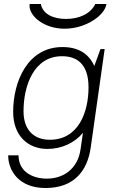

<svg xmlns="http://www.w3.org/2000/svg" viewBox="-20 -757 623 963"><path d="M304 -613C411 -613 506 -680 514 -737H458C434 -687 376 -662 311 -662C246 -662 194 -687 185 -737H129C128 -734 128 -731 128 -729C128 -674 203 -613 304 -613ZM73 22H21C21 96 72 186 208 186C349 186 418 103 435 -17L505 -511H484L453 -426C424 -490 371 -521 293 -521C119 -521 46 -349 46 -196C46 -77 119 -10 218 -10C290 -10 355 -41 396 -91L384 -8C370 91 297 139 215 139C146 139 73 106 73 22ZM230 -56C154 -56 98 -101 98 -199C98 -328 150 -475 291 -475C365 -475 424 -437 424 -319C424 -195 374 -56 230 -56Z"/></svg>

Font: Chivo Light
Style: Italic
Weight: 300
Italic angle: -8°
Designer: Hector Gatti
Foundry: Omnibus-Type
Version: Version 1.003;PS 001.003;hotconv 1.0.70;makeotf.lib2.5.58329